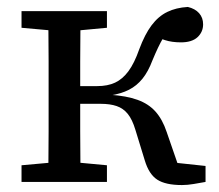

<svg xmlns="http://www.w3.org/2000/svg" viewBox="-20 -524 631 553"><path d="M42 0V-48L153 -58H181L288 -48V0ZM42 -444V-492H288V-444L181 -434H153ZM119 0Q119 -31 119.5 -68Q120 -105 120 -144.5Q120 -184 120 -218V-274Q120 -309 120 -348Q120 -387 119.5 -424.5Q119 -462 119 -492H212Q212 -462 211.5 -424Q211 -386 211 -346Q211 -306 211 -269V-224Q211 -187 211 -146.5Q211 -106 211.5 -68.5Q212 -31 212 0ZM397 -62 370 -150Q361 -180 348 -196Q335 -212 316 -218.5Q297 -225 270 -225H181V-276H260Q290 -276 311.5 -286Q333 -296 350 -319Q367 -342 381 -382Q397 -425 416.5 -451Q436 -477 461.5 -489.5Q487 -502 521 -504Q542 -499 553.5 -486Q565 -473 565 -454Q565 -432 549 -417Q533 -402 501 -402Q475 -402 455 -408.5Q435 -415 414 -424L475 -452Q462 -435 449 -413Q436 -391 419 -350Q407 -318 390.5 -297.5Q374 -277 351.5 -265.5Q329 -254 297 -249V-251Q344 -248 376 -236.5Q408 -225 428 -202.5Q448 -180 460 -144L506 -11L441 -60L572 -46V0Q555 3 537.5 6Q520 9 504 9Q457 9 433 -6.5Q409 -22 397 -62Z"/></svg>

Font: Source Serif 4
Style: Regular
Weight: 400
Designer: Frank Grießhammer
Foundry: Adobe Systems Incorporated
Version: Version 4.004;hotconv 1.0.116;makeotfexe 2.5.65601